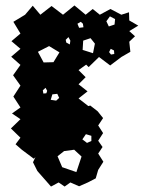

<svg xmlns="http://www.w3.org/2000/svg" viewBox="-20 -564 527 704"><path d="M60 -15 37 -35 55 -59 20 -93 55 -127 24 -148 55 -170 29 -210 55 -250 28 -288 55 -326 21 -356 55 -385 22 -413 55 -441 29 -484 72 -510 100 -543 128 -510 169 -542 211 -510 253 -544 294 -510 320 -531 346 -510 385 -531 425 -510 453 -519 454 -489 487 -470 454 -450 475 -431 454 -411 458 -374 425 -355 384 -324 343 -355 305 -318 296 -327 268 -307 294 -281 268 -255 301 -229 268 -203 304 -175 311 -177 338 -156 358 -131 340 -104 358 -76 340 -48 356 -25 340 -1 359 29 340 59 331 90 302 105 270 119 238 105 217 120 195 105 167 120 117 63 101 31 110 12 104 18ZM402 -494 383 -504 370 -486 379 -467 400 -474ZM284 -477 276 -484 264 -477 270 -462 286 -464ZM231 -428 221 -418 223 -408 236 -401 238 -415ZM328 -404 312 -424 285 -415 283 -381 321 -369ZM198 -372 160 -395 119 -374 140 -335 176 -336ZM398 -379 386 -385 380 -373 387 -364 399 -366ZM153 -231 147 -242 137 -233 139 -221 150 -222ZM190 -220 172 -218 166 -198 186 -195 197 -205ZM315 -66 295 -72 282 -53 299 -40 315 -47ZM279 10 252 -15 215 -10 191 9 208 49 260 67Z"/></svg>

Font: Rubik Gemstones
Style: Regular
Weight: 400
Designer: Hubert and Fischer, NaN
Foundry: Hubert and Fischer, NaN
Version: Version 2.200